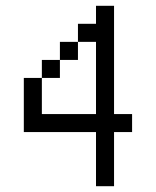

<svg xmlns="http://www.w3.org/2000/svg" viewBox="-20 -645 540 665"><path d="M437.5 -187.5V-250H375Q375 -250 375 -625H312.5V-562.5H250V-500H187.5V-437.5H125V-375H62.5V-187.5H312.5V0H375V-187.5ZM125 -250Q125 -250 125 -375H187.5V-437.5H250V-500H312.5Q312.5 -500 312.5 -250Z"/></svg>

Font: CalcUnifontExMono
Style: Regular
Weight: 500
Version: Version 15.0.06